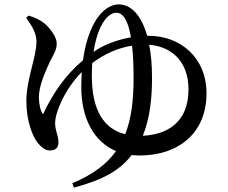

<svg xmlns="http://www.w3.org/2000/svg" viewBox="-20 -787 1040 874"><path d="M99 -706C117 -680 146 -642 146 -598C146 -527 100 -426 100 -327C100 -236 128 -167 152 -136C170 -115 187 -102 207 -102C234 -102 246 -116 246 -138C246 -173 231 -189 231 -227C231 -278 277 -383 352 -459C351 -438 350 -415 350 -391C350 -246 409 -141 508 -99C465 -39 401 9 309 47L317 67C451 31 526 -12 579 -81L612 -79C799 -79 920 -186 920 -362C920 -526 800 -624 657 -624H650C624 -715 579 -767 520 -767C486 -767 444 -744 411 -686C388 -645 368 -589 358 -513C278 -445 222 -365 176 -267C164 -281 157 -315 157 -344C157 -396 185 -458 207 -506C221 -534 239 -559 238 -589C239 -619 207 -659 184 -679C164 -696 139 -708 110 -716ZM400 -500C459 -544 518 -569 581 -579C586 -539 588 -490 588 -429C588 -331 578 -247 550 -176C454 -200 398 -283 398 -442C398 -462 399 -481 400 -500ZM659 -583C749 -577 838 -518 838 -380C838 -228 739 -174 630 -169C663 -249 672 -342 672 -433C672 -489 668 -539 659 -583ZM406 -551C412 -593 423 -633 438 -664C460 -710 487 -729 510 -729C537 -729 562 -701 576 -617C507 -605 447 -580 408 -552Z"/></svg>

Font: Noto Serif SC SemiBold
Style: Regular
Weight: 600
Designer: Ryoko NISHIZUKA 西塚涼子 (kana & ideographs); Frank Grießhammer (Latin, Greek & Cyrillic); Wenlong ZHANG 张文龙 (bopomofo); San
Foundry: Adobe
Version: Version 2.001;hotconv 1.1.0;makeotfexe 2.6.0